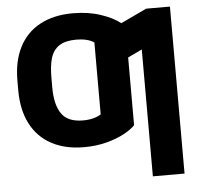

<svg xmlns="http://www.w3.org/2000/svg" viewBox="-60 -778 1067 1038"><g transform="rotate(-5 473.5 -259.0)"><path d="M372.1 9.8Q268.6 9.8 194.6 -30.3Q120.6 -70.3 81.8 -146Q43 -221.7 43 -327.1V-379.9Q43 -486.3 82 -562Q121.1 -637.7 195.3 -677.2Q269.5 -716.8 373 -716.8Q455.6 -716.8 522.5 -694.6Q589.4 -672.4 629.9 -640.6L770.5 -707H899.4V199.2H727.5V-489.3L650.4 -452.6V-85Q628.9 -62.5 588.9 -41Q548.8 -19.5 492.9 -4.9Q437 9.8 372.1 9.8ZM377.9 -134.8Q410.2 -134.8 435.5 -141.8Q460.9 -148.9 475.6 -159.2V-548.8Q459.5 -561 434.1 -567.1Q408.7 -573.2 379.9 -573.2Q319.8 -573.2 286.6 -551.3Q253.4 -529.3 240.5 -487.5Q227.5 -445.8 227.5 -379.9V-327.1Q227.5 -233.4 261.5 -184.1Q295.4 -134.8 377.9 -134.8Z"/></g></svg>

Font: Pretendard GOV Black
Style: Regular
Weight: 900
Designer: Base glyphs from Inter by Rasmus Andersson; Hangeul glyphs from Noto Sans CJK(Source Han Sans) by Jang Soo-young and Kan
Foundry: Kil Hyung-jin
Version: Version 1.309